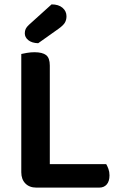

<svg xmlns="http://www.w3.org/2000/svg" viewBox="-20 -853 547 875"><path d="M146 2Q114 2 95.5 -17Q77 -36 77 -68V-607Q85 -609 102.5 -612Q120 -615 137 -615Q173 -615 190 -602Q207 -589 207 -554V-105H464Q469 -97 474 -83.5Q479 -70 479 -54Q479 -27 466.5 -12.5Q454 2 432 2ZM215 -833Q247 -833 265 -817.5Q283 -802 283 -779Q283 -762 275.5 -749.5Q268 -737 247 -722L154 -656Q125 -657 109 -670Q93 -683 93 -701Q93 -712 97 -721Q101 -730 112 -740Z"/></svg>

Font: Baloo Chettan 2 SemiBold
Style: Regular
Weight: 600
Designer: Maithili Shingre, Unnati Kotecha and Ek Type
Foundry: Ek Type
Version: Version 1.640;hotconv 1.0.111;makeotfexe 2.5.65597; ttfautoh